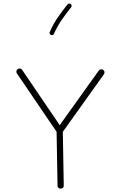

<svg xmlns="http://www.w3.org/2000/svg" viewBox="-20 -1048 678 1085"><path d="M322.8 17.6Q305.2 17.6 305.2 0L299.8 -303.2L75.7 -632.8Q71.3 -638.7 72.5 -646Q73.7 -653.3 80.1 -657.7Q85.9 -662.1 93.3 -660.9Q100.6 -659.7 105 -653.3L317.4 -340.8L538.1 -648.9Q542 -655.3 549.3 -656.2Q556.6 -657.2 563 -653.3Q569.3 -649.4 570.3 -642.1Q571.3 -634.8 567.4 -628.4L335 -303.2L340.3 0Q340.3 17.6 322.8 17.6ZM379.9 -1024.9Q383.8 -1021.5 384.5 -1016.1Q385.3 -1010.7 381.8 -1006.8Q354.5 -972.7 330.1 -937.7Q305.7 -902.8 284.7 -856.9Q279.3 -845.7 267.6 -850.6Q256.3 -856 261.2 -867.7Q282.7 -915.5 308.3 -952.1Q334 -988.8 361.3 -1022.9Q364.7 -1026.9 370.4 -1027.6Q376 -1028.3 379.9 -1024.9Z"/></svg>

Font: Mikhak-DS1-FD ExtraLight
Style: Regular
Weight: 200
Designer: Amin Abedi
Version: Version 3.2